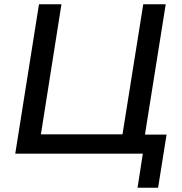

<svg xmlns="http://www.w3.org/2000/svg" viewBox="-20 -725 859 906"><path d="M629 161 654 0H52L164 -705H270L173 -91H558L656 -705H762L664 -90H766L726 161Z"/></svg>

Font: Nunito Sans 10pt SemiBold
Style: Italic
Weight: 600
Italic angle: -9°
Designer: Vernon Adams
Foundry: Vernon Adams
Version: Version 3.101;gftools[0.9.27]